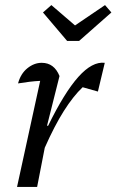

<svg xmlns="http://www.w3.org/2000/svg" viewBox="-20 -735 458 755"><path d="M47 0 138 -417Q117 -416 96.5 -413.5Q76 -411 51 -407Q61 -445 87.5 -466.5Q114 -488 144 -488Q193 -488 214 -436L165 -241L169 -240Q233 -371 288 -432.5Q343 -494 392 -488L365 -375L305 -392Q268 -357 231 -298.5Q194 -240 156 -154L126 0ZM244 -574 149 -686 182 -715 275 -635 393 -715 418 -686 291 -574Z"/></svg>

Font: Piazzolla
Style: Italic
Weight: 400
Italic angle: -11.3°
Designer: Juan Pablo del Peral
Foundry: Huerta Tipografica
Version: Version 1.330